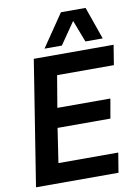

<svg xmlns="http://www.w3.org/2000/svg" viewBox="-99 -993 772 1059"><g transform="rotate(-10 286.5 -463.5)"><path d="M15 0 126 -700H573L555 -589H237L207 -411H504L485 -302H189L160 -110H495L477 0ZM194 -745 318 -927H456L520 -745H423L376 -868L291 -745Z"/></g></svg>

Font: Georama ExtraCondensed Thin SemiBold
Style: Italic
Weight: 600
Italic angle: -9°
Version: Version 1.001